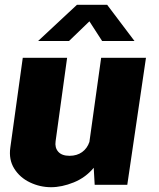

<svg xmlns="http://www.w3.org/2000/svg" viewBox="-20 -771 663 801"><path d="M23 -155 75 -530H260L212 -182Q208 -155 223 -138Q238 -121 270 -121Q301 -121 322.5 -136.5Q344 -152 353 -179L402 -530H589L511 0H375L371 -71Q337 -30 287.5 -10Q238 10 193 10Q147 10 105 -10Q63 -30 39.5 -67.5Q16 -105 23 -155ZM353 -682 268 -600H139L301 -751H427L541 -600H406Z"/></svg>

Font: Morrison ExtraBold
Style: Regular
Weight: 800
Designer: Pablo Impallari, Rodrigo Fuenzalida (Modified by Dan O. Williams)
Version: Version 0.03;June 6, 2019;FontCreator 11.5.0.2425 64-bit; tt